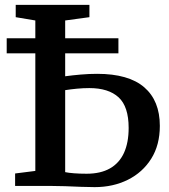

<svg xmlns="http://www.w3.org/2000/svg" viewBox="-20 -763 694 788"><path d="M368.5 5Q345.5 5 313.5 3.8Q281.5 2.5 247.8 1.2Q214 0 183.5 0H42V-51L125 -61.5V-679L44.5 -692.5V-743H347V-692.5L247.5 -679V-450Q277 -454 311.2 -457Q345.5 -460 378.5 -460Q508 -460 572 -404.8Q636 -349.5 636 -246.5Q636 -168 600.8 -111.8Q565.5 -55.5 504.8 -25.2Q444 5 368.5 5ZM335.5 -50Q393 -50 431.2 -71.8Q469.5 -93.5 488.8 -135.5Q508 -177.5 508 -238Q508 -325.5 466.8 -363.5Q425.5 -401.5 346.5 -401.5Q321.5 -401.5 295.5 -399Q269.5 -396.5 247.5 -393V-56.5Q261.5 -53.5 284.2 -51.8Q307 -50 335.5 -50ZM466 -606V-544H7.5V-606Z"/></svg>

Font: Merriweather 28pt SemiBold
Style: Regular
Weight: 600
Version: Version 2.100